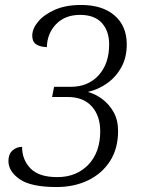

<svg xmlns="http://www.w3.org/2000/svg" viewBox="-20 -744 571 774"><path d="M208 10Q105 10 59.5 -21.5Q14 -53 14 -95Q14 -123 30.5 -137.5Q47 -152 69 -152Q69 -100 103 -65Q137 -30 211 -30Q288 -30 336 -80Q384 -130 384 -215Q384 -277 350 -315Q316 -353 253 -353H190L198 -394H265Q335 -394 377.5 -440.5Q420 -487 420 -565Q420 -619 390.5 -651.5Q361 -684 303 -684Q242 -684 206 -646.5Q170 -609 169 -554Q141 -555 125.5 -565.5Q110 -576 110 -600Q110 -628 133.5 -656.5Q157 -685 201 -704.5Q245 -724 307 -724Q393 -724 442 -681.5Q491 -639 491 -565Q491 -512 469 -472.5Q447 -433 411.5 -408Q376 -383 336 -374L335 -373Q365 -365 392.5 -344.5Q420 -324 438 -292Q456 -260 456 -216Q456 -145 423.5 -94.5Q391 -44 335 -17Q279 10 208 10Z"/></svg>

Font: Noto Serif SemiCondensed Light
Style: Italic
Weight: 300
Width: 4
Italic angle: -12°
Designer: Monotype Design Team
Foundry: Monotype Imaging Inc.
Version: Version 2.013; ttfautohint (v1.8.4.7-5d5b)